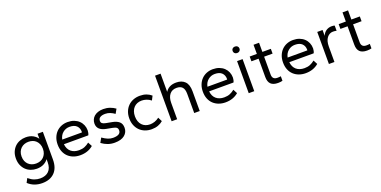

<svg xmlns="http://www.w3.org/2000/svg" viewBox="-16 -1560 5245 2644"><g transform="rotate(-20 2607.0 -238.5)"><path d="M278 -20Q232 -20 191 -35.5Q150 -51 119.5 -80.5Q89 -110 71 -152.5Q53 -195 53 -250Q53 -305 71 -347.5Q89 -390 119.5 -419.5Q150 -449 191 -464.5Q232 -480 278 -480Q340 -480 384 -455.5Q428 -431 450 -396V-470H528V-65Q528 59 462.5 125.5Q397 192 281 192Q224 192 173 174Q122 156 77 115L108 55Q153 92 194 106.5Q235 121 277 121Q357 121 402 76.5Q447 32 447 -53V-99Q424 -65 381 -42.5Q338 -20 278 -20ZM293 -91Q325 -91 353.5 -101Q382 -111 403 -131.5Q424 -152 436.5 -181.5Q449 -211 449 -250Q449 -289 436.5 -318.5Q424 -348 403 -368.5Q382 -389 353.5 -399Q325 -409 293 -409Q261 -409 233 -399Q205 -389 183 -368.5Q161 -348 148.5 -318.5Q136 -289 136 -250Q136 -211 148.5 -181.5Q161 -152 183 -131.5Q205 -111 233 -101Q261 -91 293 -91Z M905 10Q852 10 807 -6.5Q762 -23 729 -54Q696 -85 677.5 -130.5Q659 -176 659 -235Q659 -291 677 -336.5Q695 -382 726.5 -414Q758 -446 800.5 -463Q843 -480 892 -480Q944 -480 985 -464.5Q1026 -449 1055 -421.5Q1084 -394 1099.5 -357Q1115 -320 1115 -277Q1115 -261 1110.5 -241.5Q1106 -222 1099 -210H742Q749 -138 794 -99.5Q839 -61 912 -61Q959 -61 994.5 -75.5Q1030 -90 1063 -117L1095 -56Q1018 10 905 10ZM895 -409Q840 -409 797.5 -374.5Q755 -340 742 -278H1031Q1032 -281 1032 -288Q1032 -342 998 -375.5Q964 -409 895 -409Z M1409 10Q1355 10 1309 -6.5Q1263 -23 1219 -55L1256 -121Q1299 -91 1335.5 -76Q1372 -61 1410 -61Q1522 -61 1522 -130Q1522 -158 1505.5 -171.5Q1489 -185 1447 -193L1362 -209Q1234 -233 1234 -332Q1234 -362 1245.5 -389Q1257 -416 1279.5 -436Q1302 -456 1336 -468Q1370 -480 1415 -480Q1466 -480 1510.5 -464.5Q1555 -449 1590 -423L1554 -359Q1524 -381 1490 -395Q1456 -409 1418 -409Q1371 -409 1344 -392.5Q1317 -376 1317 -341Q1317 -318 1333 -305Q1349 -292 1387 -285L1472 -269Q1536 -257 1570.5 -227Q1605 -197 1605 -138Q1605 -73 1555 -31.5Q1505 10 1409 10Z M1952 10Q1898 10 1853.5 -7.5Q1809 -25 1777 -57Q1745 -89 1727 -134Q1709 -179 1709 -235Q1709 -291 1727 -336Q1745 -381 1777 -413Q1809 -445 1853.5 -462.5Q1898 -480 1952 -480Q2003 -480 2044.5 -465Q2086 -450 2118 -422L2087 -361Q2055 -386 2020 -397.5Q1985 -409 1952 -409Q1916 -409 1886.5 -397Q1857 -385 1836 -362.5Q1815 -340 1803.5 -307.5Q1792 -275 1792 -235Q1792 -194 1803.5 -162Q1815 -130 1836 -107.5Q1857 -85 1886.5 -73Q1916 -61 1952 -61Q1985 -61 2020 -72.5Q2055 -84 2087 -109L2118 -48Q2086 -20 2044.5 -5Q2003 10 1952 10Z M2575 0V-280Q2575 -348 2547.5 -378.5Q2520 -409 2463 -409Q2397 -409 2361 -363.5Q2325 -318 2325 -240V0H2244V-668H2325V-401Q2347 -438 2386.5 -459Q2426 -480 2483 -480Q2564 -480 2610 -434Q2656 -388 2656 -289V0Z M3033 10Q2980 10 2935 -6.5Q2890 -23 2857 -54Q2824 -85 2805.5 -130.5Q2787 -176 2787 -235Q2787 -291 2805 -336.5Q2823 -382 2854.5 -414Q2886 -446 2928.5 -463Q2971 -480 3020 -480Q3072 -480 3113 -464.5Q3154 -449 3183 -421.5Q3212 -394 3227.5 -357Q3243 -320 3243 -277Q3243 -261 3238.5 -241.5Q3234 -222 3227 -210H2870Q2877 -138 2922 -99.5Q2967 -61 3040 -61Q3087 -61 3122.5 -75.5Q3158 -90 3191 -117L3223 -56Q3146 10 3033 10ZM3023 -409Q2968 -409 2925.5 -374.5Q2883 -340 2870 -278H3159Q3160 -281 3160 -288Q3160 -342 3126 -375.5Q3092 -409 3023 -409Z M3374 0V-470H3455V0ZM3414 -574Q3392 -574 3378 -587.5Q3364 -601 3364 -622Q3364 -643 3378 -656Q3392 -669 3414 -669Q3437 -669 3451 -656Q3465 -643 3465 -622Q3465 -601 3451 -587.5Q3437 -574 3414 -574Z M3803 6Q3733 6 3698.5 -27.5Q3664 -61 3664 -132V-400H3559V-470H3664V-604H3745V-470H3869V-400H3745V-138Q3745 -64 3818 -64Q3830 -64 3845 -65Q3860 -66 3869 -68V-2Q3858 2 3839.5 4Q3821 6 3803 6Z M4208 10Q4155 10 4110 -6.5Q4065 -23 4032 -54Q3999 -85 3980.5 -130.5Q3962 -176 3962 -235Q3962 -291 3980 -336.5Q3998 -382 4029.5 -414Q4061 -446 4103.5 -463Q4146 -480 4195 -480Q4247 -480 4288 -464.5Q4329 -449 4358 -421.5Q4387 -394 4402.5 -357Q4418 -320 4418 -277Q4418 -261 4413.5 -241.5Q4409 -222 4402 -210H4045Q4052 -138 4097 -99.5Q4142 -61 4215 -61Q4262 -61 4297.5 -75.5Q4333 -90 4366 -117L4398 -56Q4321 10 4208 10ZM4198 -409Q4143 -409 4100.5 -374.5Q4058 -340 4045 -278H4334Q4335 -281 4335 -288Q4335 -342 4301 -375.5Q4267 -409 4198 -409Z M4549 0V-470H4627V-384Q4645 -429 4680.5 -452.5Q4716 -476 4761 -476Q4775 -476 4786.5 -474.5Q4798 -473 4805 -470V-394Q4779 -400 4753 -400Q4700 -400 4665 -354.5Q4630 -309 4630 -227V0Z M5107 6Q5037 6 5002.5 -27.5Q4968 -61 4968 -132V-400H4863V-470H4968V-604H5049V-470H5173V-400H5049V-138Q5049 -64 5122 -64Q5134 -64 5149 -65Q5164 -66 5173 -68V-2Q5162 2 5143.5 4Q5125 6 5107 6Z"/></g></svg>

Font: Gantari
Style: Regular
Weight: 400
Designer: Anugrah Pasau
Foundry: Lafontype
Version: Version 1.000; ttfautohint (v1.8.4)